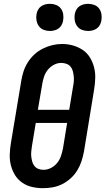

<svg xmlns="http://www.w3.org/2000/svg" viewBox="-20 -976 552 1004"><path d="M205 8Q175 8 147 1.5Q119 -5 96 -21Q73 -37 58.5 -60.5Q44 -84 37 -111.5Q30 -139 31 -168.5Q32 -198 37 -228L91 -552Q95 -578 103 -602.5Q111 -627 125.5 -650Q140 -673 160 -691.5Q180 -710 204.5 -722Q229 -734 254 -740Q279 -746 305 -746Q335 -746 362.5 -738Q390 -730 413 -714.5Q436 -699 450.5 -675Q465 -651 472 -623.5Q479 -596 478 -566.5Q477 -537 472 -507L419 -183Q414 -157 406 -132.5Q398 -108 384 -85Q370 -62 349.5 -43.5Q329 -25 305 -13Q281 -1 255.5 3.5Q230 8 205 8ZM342 -402 362 -523Q365 -537 366 -551Q367 -565 365.5 -578.5Q364 -592 360.5 -605Q357 -618 348.5 -628Q340 -638 327 -642.5Q314 -647 300 -647Q280 -647 261.5 -637Q243 -627 230 -611Q217 -595 210.5 -575.5Q204 -556 201 -537L178 -402ZM207 -88Q227 -88 246 -97.5Q265 -107 278.5 -123.5Q292 -140 298.5 -159.5Q305 -179 309 -198L331 -333H167L147 -212Q145 -198 143.5 -184Q142 -170 143.5 -157Q145 -144 148.5 -131Q152 -118 160 -108Q168 -98 180.5 -93Q193 -88 207 -88ZM441 -814Q424 -814 408.5 -820Q393 -826 383.5 -839Q374 -852 371 -868.5Q368 -885 371 -902Q373 -914 379 -925Q385 -936 395 -943Q405 -950 417 -953Q429 -956 441 -956Q458 -956 473.5 -950Q489 -944 498.5 -931Q508 -918 510.5 -901.5Q513 -885 510 -868Q508 -856 502 -845Q496 -834 486 -827Q476 -820 464 -817Q452 -814 441 -814ZM241 -814Q224 -814 208.5 -820Q193 -826 183.5 -839Q174 -852 171 -868.5Q168 -885 171 -902Q173 -914 179 -925Q185 -936 195 -943Q205 -950 217 -953Q229 -956 241 -956Q258 -956 273.5 -950Q289 -944 298.5 -931Q308 -918 310.5 -901.5Q313 -885 310 -868Q308 -856 302 -845Q296 -834 286 -827Q276 -820 264 -817Q252 -814 241 -814Z"/></svg>

Font: Iosevka Gothic
Style: Bold Italic
Weight: 700
Italic angle: -9°
Monospace: yes
Designer: Belleve Invis
Foundry: Belleve Invis
Version: Version 15.5.1; ttfautohint (v1.8.4)